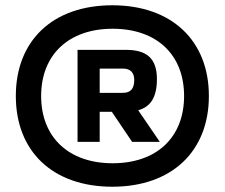

<svg xmlns="http://www.w3.org/2000/svg" viewBox="-20 -699 853 728"><path d="M406 9C181 9 40 -124 40 -335C40 -546 181 -679 406 -679C630 -679 772 -546 772 -335C772 -124 630 9 406 9ZM136 -335C136 -178 241 -80 407 -80C574 -80 678 -178 678 -335C678 -492 574 -590 407 -590C241 -590 136 -492 136 -335ZM274 -161H358V-275H404L481 -161H586L504 -281C552 -294 575 -332 575 -399C575 -479 535 -510 457 -510H274ZM358 -347V-439H446C474 -439 489 -424 489 -396C489 -361 474 -347 446 -347Z"/></svg>

Font: LT Wave Text Black
Style: Regular
Weight: 900
Designer: Daniel Lyons
Version: Version 2.5 (Glyphs App)